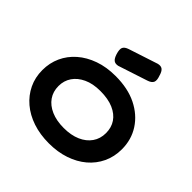

<svg xmlns="http://www.w3.org/2000/svg" viewBox="-184 -852 1024 1024"><g transform="rotate(45 327.5 -340.5)"><path d="M329 16Q262 16 207 -2.5Q152 -21 112 -55Q72 -89 50 -135Q28 -181 28 -236Q28 -290 49 -336Q70 -382 109.5 -416.5Q149 -451 204 -470.5Q259 -490 327 -490Q420 -490 486.5 -457Q553 -424 590 -367Q627 -310 627 -237Q627 -181 605 -134.5Q583 -88 543.5 -54.5Q504 -21 449.5 -2.5Q395 16 329 16ZM327 -98Q382 -98 422 -115.5Q462 -133 484 -164.5Q506 -196 506 -238Q506 -280 485.5 -310.5Q465 -341 425 -358.5Q385 -376 326 -376Q270 -376 230.5 -357.5Q191 -339 170 -308Q149 -277 149 -237Q149 -195 170.5 -164Q192 -133 232 -115.5Q272 -98 327 -98ZM298 -538Q279 -534 267.5 -542.5Q256 -551 248 -576Q239 -605 245 -619Q251 -633 275 -641L440 -695Q460 -700 472 -691Q484 -682 491 -656Q501 -629 494.5 -614.5Q488 -600 463 -592Z"/></g></svg>

Font: Fredoka SemiExpanded Medium
Style: Regular
Weight: 500
Width: 6
Designer: Ben Nathan
Foundry: Milena B. Brandão, Ben Nathan
Version: Version 2.001